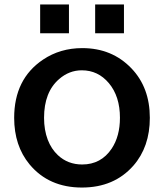

<svg xmlns="http://www.w3.org/2000/svg" viewBox="-20 -801 740 866"><path d="M161.1 -780.8H291V-650.9H161.1ZM409.2 -780.8H539.1V-650.9H409.2ZM351.1 -584Q485.4 -584 572.8 -492.7Q655.8 -406.2 655.8 -269.5Q655.8 -138.7 581.5 -53.7Q494.6 44.9 349.6 44.9Q200.2 44.9 113.3 -59.6Q43.9 -143.6 43.9 -269.5Q43.9 -444.8 174.3 -532.2Q251.5 -584 351.1 -584ZM349.1 -483.9Q292 -483.9 246.6 -444.3Q178.7 -385.7 178.7 -269.5Q178.7 -214.8 195.3 -170.9Q211.4 -128.9 241.2 -101.1Q286.1 -59.1 350.6 -59.1Q436 -59.1 483.9 -130.9Q521 -187 521 -270Q521 -366.2 471.2 -425.8Q422.4 -483.9 349.1 -483.9Z"/></svg>

Font: BIZ UDPGothic
Style: Bold
Weight: 700
Designer: TypeBank Co., Ltd.
Foundry: Morisawa Inc.
Version: Version 1.051